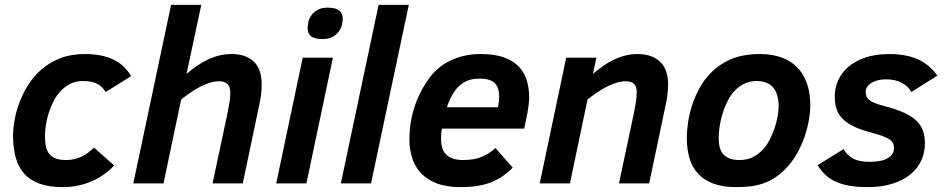

<svg xmlns="http://www.w3.org/2000/svg" viewBox="-20 -747 3844 782"><path d="M444.8 -73.2Q425.8 -52.2 402.3 -35.9Q378.9 -19.5 352.1 -8.1Q325.2 3.4 295.9 9.3Q266.6 15.1 235.8 15.1Q180.7 15.1 142.1 1.5Q103.5 -12.2 79.3 -38.8Q55.2 -65.4 44.2 -104.7Q33.2 -144 33.2 -194.8Q33.2 -223.1 39.6 -258.8Q45.9 -294.4 59.8 -331.3Q73.7 -368.2 96.2 -403.3Q118.7 -438.5 150.9 -465.8Q183.1 -493.2 226.1 -510Q269 -526.9 324.2 -526.9Q360.8 -526.9 389.9 -521.2Q418.9 -515.6 442.1 -504.4Q465.3 -493.2 482.9 -476.3Q500.5 -459.5 514.2 -437L410.2 -372.1Q396.5 -395 375.2 -406Q354 -417 317.9 -417Q289.1 -417 266.6 -405.8Q244.1 -394.5 226.8 -376Q209.5 -357.4 197.5 -333.5Q185.5 -309.6 177.7 -284.7Q169.9 -259.8 166.5 -235.4Q163.1 -210.9 163.1 -191.9Q163.1 -169.4 166.7 -151.4Q170.4 -133.3 180.2 -120.8Q189.9 -108.4 206.5 -101.8Q223.1 -95.2 249 -95.2Q282.2 -95.2 310.8 -108.4Q339.4 -121.6 362.8 -146Z M845.7 0 905.8 -282.2Q911.1 -308.6 914.6 -329.6Q918 -350.6 918 -369.1Q918 -394.5 906.2 -405.3Q894.5 -416 872.1 -416Q853.5 -416 833.7 -409.7Q814 -403.3 794.2 -393.1Q774.4 -382.8 755.1 -369.4Q735.8 -356 717.8 -341.8L646 0H522.9L676.8 -727.1H799.8L739.7 -445.8Q758.8 -462.4 780 -477.3Q801.3 -492.2 824 -503.2Q846.7 -514.2 871.6 -520.5Q896.5 -526.9 922.9 -526.9Q957.5 -526.9 981.2 -516.8Q1004.9 -506.8 1019.3 -490Q1033.7 -473.1 1039.8 -450.9Q1045.9 -428.7 1045.9 -404.8Q1045.9 -382.3 1043 -359.9Q1040 -337.4 1036.6 -323.2L968.8 0Z M1105 0 1212.9 -512.2H1335.9L1228 0ZM1232.9 -634.8Q1232.9 -645 1236.3 -658.9Q1239.7 -672.9 1248.8 -685.5Q1257.8 -698.2 1273.9 -707Q1290 -715.8 1314.9 -715.8Q1348.1 -715.8 1362.1 -703.6Q1376 -691.4 1376 -669.9Q1376 -658.2 1372.1 -643.8Q1368.2 -629.4 1358.6 -616.9Q1349.1 -604.5 1333.3 -596.2Q1317.4 -587.9 1293 -587.9Q1275.9 -587.9 1264.2 -591.1Q1252.4 -594.2 1245.6 -600.3Q1238.8 -606.4 1235.8 -615.2Q1232.9 -624 1232.9 -634.8Z M1368.2 0 1522 -727.1H1645L1491.2 0Z M1780.3 -223.1Q1777.8 -211.9 1777.1 -200.9Q1776.4 -189.9 1776.4 -181.2Q1776.4 -135.7 1799.3 -115.5Q1822.3 -95.2 1866.2 -95.2Q1910.6 -95.2 1941.4 -107.9Q1972.2 -120.6 1998 -144L2068.4 -64Q2049.3 -45.4 2029.1 -30.8Q2008.8 -16.1 1983.6 -5.9Q1958.5 4.4 1927.2 9.8Q1896 15.1 1855.5 15.1Q1798.8 15.1 1759.3 0Q1719.7 -15.1 1694.8 -41.5Q1669.9 -67.9 1658.7 -103.5Q1647.5 -139.2 1647.5 -180.2Q1647.5 -245.1 1667 -307.6Q1686.5 -370.1 1726.1 -425.8Q1742.2 -448.2 1763.4 -466.8Q1784.7 -485.4 1811.3 -498.8Q1837.9 -512.2 1869.6 -519.5Q1901.4 -526.9 1938.5 -526.9Q1989.7 -526.9 2026.9 -515.1Q2064 -503.4 2088.1 -480.7Q2112.3 -458 2123.8 -424.8Q2135.3 -391.6 2135.3 -349.1Q2135.3 -338.4 2133.3 -321Q2131.3 -303.7 2128.4 -288.1L2115.2 -223.1ZM2008.3 -310.1Q2010.7 -322.3 2012 -332.3Q2013.2 -342.3 2013.2 -352.1Q2013.2 -389.6 1995.4 -408.2Q1977.5 -426.8 1933.1 -426.8Q1899.4 -426.8 1876.2 -415Q1853 -403.3 1836.4 -381.8Q1825.2 -367.7 1815.7 -348.6Q1806.2 -329.6 1800.3 -310.1Z M2501 0 2561 -282.2Q2566.4 -308.6 2569.8 -329.8Q2573.2 -351.1 2573.2 -372.1Q2573.2 -395.5 2561.8 -405.8Q2550.3 -416 2529.3 -416Q2510.3 -416 2490 -409.7Q2469.7 -403.3 2449.7 -393.1Q2429.7 -382.8 2410.4 -369.4Q2391.1 -356 2373 -341.8L2301.3 0H2178.2L2286.1 -512.2H2409.2L2395 -445.8Q2414.1 -462.4 2435.1 -477.3Q2456.1 -492.2 2478.8 -503.2Q2501.5 -514.2 2525.6 -520.5Q2549.8 -526.9 2575.2 -526.9Q2610.8 -526.9 2635 -516.8Q2659.2 -506.8 2673.8 -490Q2688.5 -473.1 2694.8 -450.9Q2701.2 -428.7 2701.2 -404.8Q2701.2 -382.3 2698.2 -359.9Q2695.3 -337.4 2691.9 -323.2L2624 0Z M2777.3 -186Q2777.3 -212.4 2782 -245.6Q2786.6 -278.8 2797.6 -314.2Q2808.6 -349.6 2826.7 -384Q2844.7 -418.5 2872.1 -446.8Q2908.7 -485.4 2957.5 -506.1Q3006.3 -526.9 3076.2 -526.9Q3122.6 -526.9 3160.4 -513.9Q3198.2 -501 3224.9 -474.9Q3251.5 -448.7 3265.9 -409.2Q3280.3 -369.6 3280.3 -316.9Q3280.3 -293 3274.9 -260Q3269.5 -227.1 3257.6 -191.7Q3245.6 -156.2 3225.8 -121.1Q3206.1 -85.9 3177.2 -57.1Q3156.7 -36.6 3135.7 -22.9Q3114.7 -9.3 3090.8 -0.7Q3066.9 7.8 3039.6 11.5Q3012.2 15.1 2979 15.1Q2924.3 15.1 2886 1Q2847.7 -13.2 2823.5 -39.3Q2799.3 -65.4 2788.3 -102.5Q2777.3 -139.6 2777.3 -186ZM2907.2 -184.1Q2907.2 -163.1 2911.6 -146.5Q2916 -129.9 2926 -118.7Q2936 -107.4 2952.4 -101.3Q2968.8 -95.2 2992.2 -95.2Q3023.9 -95.2 3048.1 -107.9Q3072.3 -120.6 3091.3 -142.1Q3104.5 -157.7 3115.7 -179.7Q3127 -201.7 3134.8 -225.3Q3142.6 -249 3147 -272.2Q3151.4 -295.4 3151.4 -314Q3151.4 -363.8 3129.2 -390.4Q3106.9 -417 3061 -417Q3030.3 -417 3005.9 -403.3Q2981.4 -389.6 2963.4 -367.2Q2950.7 -351.1 2940.2 -329.1Q2929.7 -307.1 2922.4 -282.7Q2915 -258.3 2911.1 -232.9Q2907.2 -207.5 2907.2 -184.1Z M3416 -140.1Q3424.8 -124.5 3435.8 -114.5Q3446.8 -104.5 3460 -98.6Q3473.1 -92.8 3488.3 -90.3Q3503.4 -87.9 3520 -87.9Q3573.2 -87.9 3597.2 -103.5Q3621.1 -119.1 3621.1 -144Q3621.1 -154.3 3617.9 -162.4Q3614.7 -170.4 3605 -177.7Q3595.2 -185.1 3576.9 -192.1Q3558.6 -199.2 3528.8 -207Q3485.4 -218.3 3456.8 -232.2Q3428.2 -246.1 3411.1 -263.9Q3394 -281.7 3387 -304.2Q3379.9 -326.7 3379.9 -355Q3379.9 -389.2 3394 -420.4Q3408.2 -451.7 3436 -475.3Q3463.9 -499 3505.4 -512.9Q3546.9 -526.9 3602.1 -526.9Q3669.4 -526.9 3717 -506.1Q3764.6 -485.4 3797.9 -439L3691.9 -372.1Q3679.2 -396 3652.8 -409.9Q3626.5 -423.8 3589.8 -423.8Q3567.4 -423.8 3551.5 -418.9Q3535.6 -414.1 3525.4 -406.7Q3515.1 -399.4 3510.5 -390.9Q3505.9 -382.3 3505.9 -375Q3505.9 -364.3 3508.5 -356Q3511.2 -347.7 3519.5 -340.6Q3527.8 -333.5 3542.7 -327.4Q3557.6 -321.3 3582 -314.9Q3629.4 -302.7 3661.1 -288.3Q3692.9 -273.9 3711.9 -255.9Q3731 -237.8 3739 -215.1Q3747.1 -192.4 3747.1 -163.1Q3747.1 -125 3731.9 -92.5Q3716.8 -60.1 3687.3 -36.1Q3657.7 -12.2 3614 1.5Q3570.3 15.1 3513.2 15.1Q3470.2 15.1 3438.2 9.3Q3406.2 3.4 3382.3 -7.8Q3358.4 -19 3341.1 -35.6Q3323.7 -52.2 3310.1 -74.2Z"/></svg>

Font: Clear Sans
Style: Bold Italic
Weight: 700
Italic angle: -12°
Foundry: Intel Corporation
Version: Version 1.00